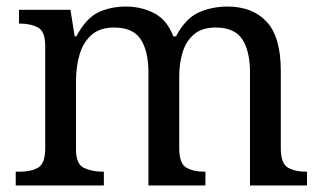

<svg xmlns="http://www.w3.org/2000/svg" viewBox="-20 -566 985 586"><path d="M28 0V-42H41Q75 -42 96.5 -54.5Q118 -67 118 -114V-426Q118 -470 96 -482Q74 -494 41 -494H38V-536H195L208 -455H213Q243 -511 280.5 -528.5Q318 -546 364 -546Q412 -546 451 -525.5Q490 -505 509 -455H517Q547 -511 587.5 -528.5Q628 -546 674 -546Q751 -546 794 -499.5Q837 -453 837 -350V-114Q837 -67 858.5 -54.5Q880 -42 914 -42H917V0H743V-345Q743 -410 719.5 -446Q696 -482 638 -482Q597 -482 572.5 -461.5Q548 -441 537.5 -407Q527 -373 527 -333V-114Q527 -67 548.5 -54.5Q570 -42 604 -42H607V0H433V-345Q433 -410 409.5 -446Q386 -482 328 -482Q285 -482 259.5 -459.5Q234 -437 223 -400Q212 -363 212 -320V-109Q212 -65 236.5 -53.5Q261 -42 294 -42H297V0Z"/></svg>

Font: Noto Serif Dives Akuru
Style: Regular
Weight: 400
Designer: Fernando Caro
Foundry: Fernando Caro
Version: Version 2.000; ttfautohint (v1.8.4.7-5d5b)